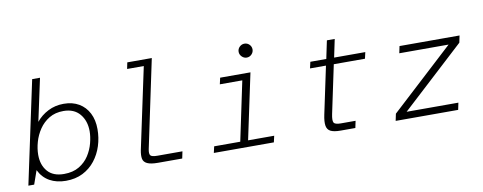

<svg xmlns="http://www.w3.org/2000/svg" viewBox="-62 -1000 3283 1304"><g transform="rotate(-10 1580.0 -348.0)"><path d="M305 12Q241 12 193.5 -14.5Q146 -41 120 -94L87 0H47L198 -708H252L189 -415Q222 -456 271 -481Q320 -506 379 -506Q440 -506 484 -480Q528 -454 552 -407Q576 -360 576 -297Q576 -237 558.5 -182Q541 -127 506.5 -83Q472 -39 421.5 -13.5Q371 12 305 12ZM300 -36Q362 -36 404.5 -61.5Q447 -87 472.5 -126.5Q498 -166 509.5 -210.5Q521 -255 521 -292Q521 -364 481.5 -411Q442 -458 369 -458Q312 -458 270.5 -433Q229 -408 202 -368Q175 -328 162 -282Q149 -236 149 -194Q149 -124 187 -80Q225 -36 300 -36Z M941 0Q892 0 867.5 -11.5Q843 -23 838.5 -46Q834 -69 841 -105L960 -664H845L854 -708H1023L895 -102Q889 -72 897.5 -60Q906 -48 946 -48H1118L1108 0Z M1326 0 1336 -44H1516L1602 -452H1447L1457 -496H1666L1570 -44H1750L1740 0ZM1659 -599Q1640 -599 1625.5 -613.5Q1611 -628 1611 -647Q1611 -667 1625.5 -681Q1640 -695 1659 -695Q1679 -695 1693 -681Q1707 -667 1707 -647Q1707 -628 1693 -613.5Q1679 -599 1659 -599Z M2200 0Q2155 0 2132 -11.5Q2109 -23 2104.5 -51Q2100 -79 2110 -126L2179 -452H2069L2079 -496H2189L2215 -620H2269L2243 -496H2458L2448 -452H2233L2163 -121Q2154 -78 2162 -63Q2170 -48 2210 -48H2312L2302 0Z M2580 0 2590 -48 3024 -448H2684L2694 -496H3108L3098 -448L2664 -48H3021L3011 0Z"/></g></svg>

Font: Atkinson Hyperlegible Mono ExtraLight
Style: Italic
Weight: 200
Italic angle: -12°
Monospace: yes
Designer: Elliott Scott, Megan Eiswerth, Linus Boman, Theodore Petrosky, Letters from Sweden
Foundry: Applied Design Works, Letters from Sweden
Version: Version 2.001